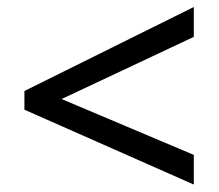

<svg xmlns="http://www.w3.org/2000/svg" viewBox="-20 -630 612 537"><path d="M522 -113.8 48.3 -323.2V-375.5L522 -610.4V-526.9L152.3 -353L522 -196.8Z"/></svg>

Font: Open Sans Medium
Style: Regular
Weight: 500
Designer: Monotype Design Team
Foundry: Monotype Imaging Inc.
Version: Version 3.000